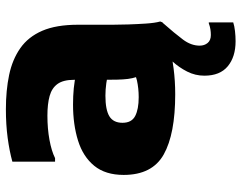

<svg xmlns="http://www.w3.org/2000/svg" viewBox="-104 -499 820 652"><g transform="rotate(-90 306.0 -173.0)"><path d="M312 12Q177 12 107.5 -27Q38 -66 38 -163Q38 -225 69 -263Q100 -301 154.5 -318Q209 -335 277 -335Q306 -335 332 -332.5Q358 -330 383 -324V-215Q371 -219 349.5 -222Q328 -225 307 -225Q259 -225 237 -211.5Q215 -198 215 -167Q215 -136 238 -124Q261 -112 302 -112Q332 -112 359 -118Q386 -124 404 -142L382 -88Q375 -106 370.5 -119.5Q366 -133 364 -148.5Q362 -164 361.5 -186Q361 -208 361 -243V-331Q361 -368 347 -387.5Q333 -407 306 -414.5Q279 -422 239 -422Q195 -422 157 -415Q119 -408 95 -396H83V-541Q119 -551 164 -557Q209 -563 261 -563Q325 -563 377.5 -552Q430 -541 468.5 -514Q507 -487 527.5 -439.5Q548 -392 548 -318V-200Q548 -178 549 -147.5Q550 -117 552 -87Q554 -57 559 -39L556 -31Q520 -19 481 -9Q442 1 399.5 6.5Q357 12 312 12ZM375 111Q375 80 389 52.5Q403 25 423.5 2.5Q444 -20 464 -39L555 -31Q518 11 497.5 38.5Q477 66 477 95Q477 111 486 122Q495 133 513 133Q523 133 532.5 131.5Q542 130 553 126H556V209Q544 213 526.5 215Q509 217 492 217Q439 217 407 190.5Q375 164 375 111Z"/></g></svg>

Font: Kufam ExtraBold
Style: Regular
Weight: 800
Designer: Wael Morcos, Artur Schmal
Foundry: Original Type
Version: Version 1.300; ttfautohint (v1.8.3)